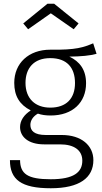

<svg xmlns="http://www.w3.org/2000/svg" viewBox="-20 -799 546 1024"><path d="M130 -643 251 -728 373 -643 399 -674 269 -779H233L104 -674ZM477 -568C426 -547 388 -532 248 -534C133 -534 56 -462 56 -357C56 -287 84 -241 144 -210C108 -187 87 -156 87 -121C87 -71 129 -29 216 -29H301C375 -29 419 2 419 58C419 120 373 157 251 157C126 157 88 128 87 55H33C33 159 93 205 251 205C404 205 478 149 478 55C478 -23 414 -79 310 -79H225C162 -79 142 -102 142 -133C142 -157 157 -179 182 -193C202 -186 225 -183 250 -183C368 -183 439 -253 439 -355C439 -427 405 -471 350 -497C413 -498 459 -502 495 -512ZM248 -489C337 -489 380 -438 380 -356C380 -273 333 -225 248 -225C168 -225 116 -273 116 -357C116 -434 159 -489 248 -489Z"/></svg>

Font: FiraGO Light
Style: Regular
Weight: 300
Designer: bBox Type
Foundry: bBox Type GmbH
Version: Version 1.001;PS 001.001;hotconv 1.0.88;makeotf.lib2.5.64775